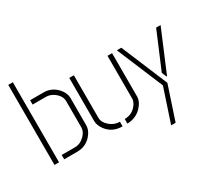

<svg xmlns="http://www.w3.org/2000/svg" viewBox="-159 -962 1557 1418"><g transform="rotate(-30 619.0 -253.0)"><path d="M39.1 0V-682.6H78.1V0ZM122.1 0V-37.1H237.3Q281.2 -37.1 319.3 -75.2Q348.6 -105.5 349.6 -139.6V-364.3Q349.6 -410.2 302.7 -444.3Q270.5 -466.8 237.3 -466.8H122.1V-503.9H238.3Q306.6 -503.9 354.5 -450.2Q388.7 -411.1 388.7 -368.2V-137.7Q388.7 -91.8 349.6 -48.8Q303.7 -1 235.4 0Z M455.1 -133.8V-502H494.1V-138.7Q494.1 -98.6 536.1 -63.5Q573.2 -34.2 617.2 -34.2V4.9Q525.4 4.9 477.5 -67.4Q455.1 -101.6 455.1 -133.8ZM658.2 4.9V-34.2Q721.7 -34.2 759.8 -84Q781.2 -111.3 781.2 -138.7V-502H820.3V-133.8Q820.3 -89.8 780.3 -46.9Q731.4 3.9 658.2 4.9Z M861.3 -502.9H899.4L1064.5 -108.4L969.7 177.7H931.6L1026.4 -108.4ZM1065.4 -192.4 1196.3 -502.9H1234.4L1086.9 -152.3H1082Z"/></g></svg>

Font: Post No Bills Jaffna Light
Style: Regular
Weight: 300
Designer: Kosala Senevirathne, Siva Puranthara, Lasantha Premarathna, Tharique Azeez
Foundry: Mooniak
Version: Version 1.220 ; ttfautohint (v1.6)